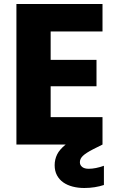

<svg xmlns="http://www.w3.org/2000/svg" viewBox="-20 -722 581 959"><path d="M492 -565H233V-423H462V-291H233V-137H492V0L446 23Q409 42 394 56.5Q379 71 379 88Q379 103 390.5 112Q402 121 423 121Q457 121 499 106V202Q478 209 453 213Q428 217 401 217Q370 217 343 210Q316 203 296 189Q276 175 264.5 153.5Q253 132 253 103Q253 75 265 50Q277 25 308 0H62V-702H492Z"/></svg>

Font: SVN-Poppins
Style: Bold
Weight: 700
Designer: Ninad Kale (Devanagari), Jonny Pinhorn (Latin)
Foundry: Indian Type Foundry
Version: Version 3.200;PS 1.000;hotconv 16.6.54;makeotf.lib2.5.65590